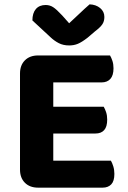

<svg xmlns="http://www.w3.org/2000/svg" viewBox="-20 -861 587 883"><path d="M155 2Q117 2 94.5 -20.5Q72 -43 72 -81V-523Q72 -561 94.5 -583.5Q117 -606 155 -606H486Q492 -596 497 -581Q502 -566 502 -547Q502 -514 487.5 -498Q473 -482 447 -482H225V-370H457Q463 -360 468 -345Q473 -330 473 -311Q473 -278 459 -262.5Q445 -247 419 -247H225V-122H490Q496 -112 501 -96Q506 -80 506 -61Q506 -28 491.5 -13Q477 2 452 2ZM298 -754Q321 -775 345 -798Q369 -821 392 -841Q421 -840 440.5 -824Q460 -808 460 -783Q460 -763 450.5 -749Q441 -735 416 -716L382 -687Q356 -667 338 -659.5Q320 -652 298 -652Q271 -652 250.5 -662.5Q230 -673 212 -690L129 -767Q129 -801 145 -819.5Q161 -838 190 -838Q209 -838 224.5 -828Q240 -818 266 -790Z"/></svg>

Font: Baloo Bhai 2
Style: Bold
Weight: 700
Designer: Supriya Tembe, Noopur Datye and Ek Type
Foundry: Ek Type
Version: Version 1.640;PS 1.000;hotconv 16.6.51;makeotf.lib2.5.65220;